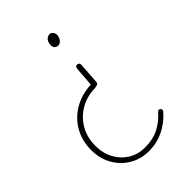

<svg xmlns="http://www.w3.org/2000/svg" viewBox="-237 -649 1029 1029"><g transform="rotate(-45 277.0 -134.5)"><path d="M271 276Q209 276 160 247Q111 218 82.5 167.5Q54 117 54 53Q54 -18 86 -73.5Q118 -129 174 -161.5Q230 -194 301 -197L309 -306Q310 -317 313.5 -321Q317 -325 323 -325Q330 -325 335.5 -321Q341 -317 340 -306L332 -188Q331 -175 322 -172Q313 -169 301 -168Q238 -166 189.5 -136.5Q141 -107 113.5 -58.5Q86 -10 86 53Q86 109 110 153Q134 197 175 222Q216 247 268 247Q330 247 374 224Q418 201 452 162Q458 156 463 156Q468 156 472.5 160Q477 164 477 170Q477 172 476 175Q475 178 473 180Q433 226 381 251Q329 276 271 276ZM325 -468Q318 -468 311.5 -471.5Q305 -475 301.5 -482Q298 -489 298 -497Q298 -511 303 -522Q308 -533 317 -539Q326 -545 336 -545Q343 -545 348.5 -540.5Q354 -536 358 -529Q362 -522 362 -513Q362 -504 357.5 -493.5Q353 -483 344.5 -475.5Q336 -468 325 -468Z"/></g></svg>

Font: Playpen Sans Thin
Style: Regular
Weight: 250
Designer: Laura Meseguer, Veronika Burian, José Scaglione
Foundry: TypeTogether
Version: Version 1.001